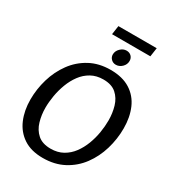

<svg xmlns="http://www.w3.org/2000/svg" viewBox="-238 -1156 1183 1302"><g transform="rotate(30 354.0 -505.5)"><path d="M302 10Q210 10 150 -30Q90 -70 61 -138.5Q32 -207 32 -292Q32 -374 55.5 -453.5Q79 -533 126 -597.5Q173 -662 243 -700Q313 -738 404 -738Q497 -738 558 -699.5Q619 -661 648.5 -593Q678 -525 678 -438Q678 -354 654 -273.5Q630 -193 582.5 -129Q535 -65 464.5 -27.5Q394 10 302 10ZM317 -71Q371 -71 412 -94Q453 -117 481.5 -155.5Q510 -194 528 -241.5Q546 -289 554 -338.5Q562 -388 562 -433Q562 -490 547 -541Q532 -592 495.5 -624.5Q459 -657 394 -657Q340 -657 299 -634Q258 -611 229.5 -572.5Q201 -534 183 -486.5Q165 -439 156.5 -389Q148 -339 148 -294Q148 -239 163 -187.5Q178 -136 215 -103.5Q252 -71 317 -71ZM300 -1021H600L590 -952H290ZM484 -854Q484 -826 463 -805.5Q442 -785 415 -785Q393 -785 378 -800Q363 -815 363 -836Q363 -863 384.5 -884Q406 -905 432 -905Q455 -905 469.5 -890.5Q484 -876 484 -854Z"/></g></svg>

Font: Rosario SemiBold
Style: Italic
Weight: 600
Italic angle: -8.05°
Designer: Hector Gatti
Foundry: Omnibus Type
Version: Version 1.101; ttfautohint (v1.8.1.43-b0c9)